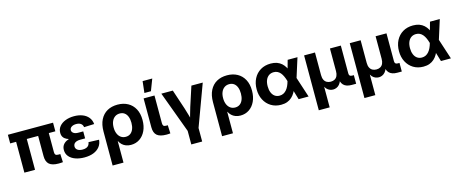

<svg xmlns="http://www.w3.org/2000/svg" viewBox="-48 -1496 5872 2456"><g transform="rotate(-15 2887.5 -268.0)"><path d="M553.7 1Q468.3 1 429.7 -33.2Q391.1 -67.4 391.1 -140.1V-491.7H532.2V-154.8Q532.2 -131.3 542.7 -120.8Q553.2 -110.4 576.7 -110.4Q584 -110.4 591.8 -110.4Q599.6 -110.4 605 -110.8L610.4 -2Q599.1 -1 583.7 0Q568.4 1 553.7 1ZM99.6 0V-491.7H240.7V0ZM21 -408.2V-522.5H619.1V-408.2Z M894.5 11.2Q829.1 11.2 776.4 -7.3Q723.6 -25.9 692.9 -61.8Q662.1 -97.7 662.1 -148.4Q662.1 -186 679.4 -212.2Q696.8 -238.3 728 -254.6Q759.3 -271 800.8 -278.3Q842.3 -285.6 889.6 -285.6H963.4V-222.2H897Q869.1 -222.2 848.4 -214.6Q827.6 -207 816.4 -192.6Q805.2 -178.2 805.2 -157.7Q805.2 -127.4 829.6 -109.9Q854 -92.3 897 -92.3Q926.3 -92.3 946.5 -100.6Q966.8 -108.9 978.3 -125Q989.7 -141.1 992.7 -164.6L1131.3 -159.7Q1127 -106.4 1096.9 -68.1Q1066.9 -29.8 1015.4 -9.3Q963.9 11.2 894.5 11.2ZM895.5 -252.9Q844.2 -252.9 803 -259Q761.7 -265.1 732.9 -278.8Q704.1 -292.5 689 -315.4Q673.8 -338.4 673.8 -372.6Q673.8 -421.4 703.1 -457.3Q732.4 -493.2 783.4 -513.2Q834.5 -533.2 898.9 -533.2Q960.9 -533.2 1009.8 -514.2Q1058.6 -495.1 1088.1 -458.7Q1117.7 -422.4 1122.6 -369.6L987.8 -364.3Q984.4 -395 961.7 -412.1Q939 -429.2 899.9 -429.2Q861.8 -429.2 837.6 -413.1Q813.5 -397 813.5 -370.6Q813.5 -347.2 835.4 -331.1Q857.4 -314.9 899.4 -314.9H963.4V-252.9Z M1213.4 204.1V-245.6Q1213.4 -338.4 1245.8 -402.3Q1278.3 -466.3 1336.7 -499.3Q1395 -532.2 1473.6 -532.2Q1551.3 -532.2 1609.6 -500.2Q1668 -468.3 1700.9 -407.5Q1733.9 -346.7 1733.9 -259.8Q1733.9 -179.2 1705.3 -118.4Q1676.8 -57.6 1626.5 -23.7Q1576.2 10.3 1510.7 10.3Q1474.1 10.3 1445.1 -1Q1416 -12.2 1394.8 -32.2Q1373.5 -52.2 1359.9 -79.6H1357.4V204.1ZM1471.7 -106.9Q1508.8 -106.9 1534.4 -126Q1560.1 -145 1573.7 -179.7Q1587.4 -214.4 1587.4 -261.7Q1587.4 -308.6 1574 -343.3Q1560.5 -377.9 1534.9 -396.7Q1509.3 -415.5 1472.7 -415.5Q1436 -415.5 1408.7 -396.5Q1381.3 -377.4 1366.5 -343Q1351.6 -308.6 1351.6 -261.7Q1351.6 -214.8 1366.5 -179.9Q1381.3 -145 1408.4 -126Q1435.5 -106.9 1471.7 -106.9Z M1983.9 1Q1896.5 1 1857.4 -32.5Q1818.4 -65.9 1818.4 -140.1V-522.5H1962.4V-155.3Q1962.4 -130.9 1972.2 -120.8Q1981.9 -110.8 2005.4 -110.8Q2011.7 -110.8 2017.6 -110.8Q2023.4 -110.8 2028.3 -111.3L2033.2 -2Q2022.5 -1 2010 0Q1997.6 1 1983.9 1ZM1846.2 -586.9 1863.3 -739.7H1991.2L1932.6 -586.9Z M2259.8 36.6 2053.2 -522.5H2205.1L2292 -261.2Q2307.1 -213.9 2320.3 -166.5Q2333.5 -119.1 2346.2 -70.8H2313Q2325.7 -119.1 2338.6 -166.5Q2351.6 -213.9 2366.2 -261.2L2451.2 -522.5H2601.6L2395 36.6ZM2255.4 204.1V-2.4H2399.4V204.1Z M2663.1 204.1V-245.6Q2663.1 -338.4 2695.6 -402.3Q2728 -466.3 2786.4 -499.3Q2844.7 -532.2 2923.3 -532.2Q3001 -532.2 3059.3 -500.2Q3117.7 -468.3 3150.6 -407.5Q3183.6 -346.7 3183.6 -259.8Q3183.6 -179.2 3155 -118.4Q3126.5 -57.6 3076.2 -23.7Q3025.9 10.3 2960.4 10.3Q2923.8 10.3 2894.8 -1Q2865.7 -12.2 2844.5 -32.2Q2823.2 -52.2 2809.6 -79.6H2807.1V204.1ZM2921.4 -106.9Q2958.5 -106.9 2984.1 -126Q3009.8 -145 3023.4 -179.7Q3037.1 -214.4 3037.1 -261.7Q3037.1 -308.6 3023.7 -343.3Q3010.3 -377.9 2984.6 -396.7Q2959 -415.5 2922.4 -415.5Q2885.7 -415.5 2858.4 -396.5Q2831.1 -377.4 2816.2 -343Q2801.3 -308.6 2801.3 -261.7Q2801.3 -214.8 2816.2 -179.9Q2831.1 -145 2858.2 -126Q2885.3 -106.9 2921.4 -106.9Z M3499 11.7Q3423.3 11.7 3366 -23.4Q3308.6 -58.6 3276.9 -119.9Q3245.1 -181.2 3245.1 -259.8Q3245.1 -339.8 3276.9 -401.4Q3308.6 -462.9 3366.5 -497.8Q3424.3 -532.7 3502.9 -532.7Q3549.3 -532.7 3584.7 -519.8Q3620.1 -506.8 3646 -483.6Q3671.9 -460.4 3689.9 -428.7Q3708 -397 3719.7 -358.9H3750.5L3773.4 -275.4L3863.3 0H3731.4L3652.8 -262.2Q3642.6 -297.9 3629.4 -326.4Q3616.2 -355 3599.4 -374.8Q3582.5 -394.5 3560.8 -405.3Q3539.1 -416 3511.7 -416Q3474.1 -416 3447 -397Q3419.9 -377.9 3405.5 -343.5Q3391.1 -309.1 3391.1 -261.2Q3391.1 -213.9 3405.3 -179Q3419.4 -144 3446 -125Q3472.7 -106 3508.8 -106Q3537.1 -106 3559.8 -117.2Q3582.5 -128.4 3600.3 -148.9Q3618.2 -169.4 3631.3 -197.5Q3644.5 -225.6 3653.3 -259.3L3726.1 -522.5H3856L3772.9 -259.3L3749 -168H3717.8Q3704.6 -127.9 3685.8 -95.2Q3667 -62.5 3640.9 -38.6Q3614.7 -14.6 3579.8 -1.5Q3544.9 11.7 3499 11.7Z M3943.8 204.1V-522.5H4087.9V-223.1Q4087.9 -185.1 4100.3 -159.7Q4112.8 -134.3 4135.5 -121.8Q4158.2 -109.4 4188 -109.4Q4217.8 -109.4 4240 -121.8Q4262.2 -134.3 4274.2 -159.7Q4286.1 -185.1 4286.1 -223.1V-522.5H4430.2V-153.3Q4430.2 -132.8 4439.9 -123.3Q4449.7 -113.8 4471.7 -113.8H4493.2V0H4433.1Q4361.8 0 4327.1 -35.9Q4292.5 -71.8 4292.5 -139.2V-188.5H4316.4Q4316.4 -133.8 4304.9 -98.1Q4293.5 -62.5 4274.7 -42Q4255.9 -21.5 4234.1 -12.9Q4212.4 -4.4 4191.9 -4.4Q4170.4 -4.4 4147.9 -12.9Q4125.5 -21.5 4106.4 -42Q4087.4 -62.5 4075.7 -98.1Q4064 -133.8 4064 -188.5H4087.9V204.1Z M4548.3 204.1V-522.5H4692.4V-223.1Q4692.4 -185.1 4704.8 -159.7Q4717.3 -134.3 4740 -121.8Q4762.7 -109.4 4792.5 -109.4Q4822.3 -109.4 4844.5 -121.8Q4866.7 -134.3 4878.7 -159.7Q4890.6 -185.1 4890.6 -223.1V-522.5H5034.7V-153.3Q5034.7 -132.8 5044.4 -123.3Q5054.2 -113.8 5076.2 -113.8H5097.7V0H5037.6Q4966.3 0 4931.6 -35.9Q4897 -71.8 4897 -139.2V-188.5H4920.9Q4920.9 -133.8 4909.4 -98.1Q4897.9 -62.5 4879.2 -42Q4860.4 -21.5 4838.6 -12.9Q4816.9 -4.4 4796.4 -4.4Q4774.9 -4.4 4752.4 -12.9Q4730 -21.5 4710.9 -42Q4691.9 -62.5 4680.2 -98.1Q4668.5 -133.8 4668.5 -188.5H4692.4V204.1Z M5383.8 11.7Q5308.1 11.7 5250.7 -23.4Q5193.4 -58.6 5161.6 -119.9Q5129.9 -181.2 5129.9 -259.8Q5129.9 -339.8 5161.6 -401.4Q5193.4 -462.9 5251.2 -497.8Q5309.1 -532.7 5387.7 -532.7Q5434.1 -532.7 5469.5 -519.8Q5504.9 -506.8 5530.8 -483.6Q5556.6 -460.4 5574.7 -428.7Q5592.8 -397 5604.5 -358.9H5635.3L5658.2 -275.4L5748 0H5616.2L5537.6 -262.2Q5527.3 -297.9 5514.2 -326.4Q5501 -355 5484.1 -374.8Q5467.3 -394.5 5445.6 -405.3Q5423.8 -416 5396.5 -416Q5358.9 -416 5331.8 -397Q5304.7 -377.9 5290.3 -343.5Q5275.9 -309.1 5275.9 -261.2Q5275.9 -213.9 5290 -179Q5304.2 -144 5330.8 -125Q5357.4 -106 5393.6 -106Q5421.9 -106 5444.6 -117.2Q5467.3 -128.4 5485.1 -148.9Q5502.9 -169.4 5516.1 -197.5Q5529.3 -225.6 5538.1 -259.3L5610.8 -522.5H5740.7L5657.7 -259.3L5633.8 -168H5602.5Q5589.4 -127.9 5570.6 -95.2Q5551.8 -62.5 5525.6 -38.6Q5499.5 -14.6 5464.6 -1.5Q5429.7 11.7 5383.8 11.7Z"/></g></svg>

Font: Inter 28pt
Style: Bold
Weight: 700
Designer: Rasmus Andersson
Foundry: rsms
Version: Version 4.001;git-66647c0bb